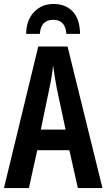

<svg xmlns="http://www.w3.org/2000/svg" viewBox="-20 -949 537 969"><path d="M373 0 330 -191H168L126 0H0L173 -714H321L497 0ZM267 -501Q261 -533 256 -563.5Q251 -594 248 -619Q243 -566 229 -502L186 -295H311ZM250 -929Q311 -929 347 -891Q383 -853 384 -778H315Q310 -849 249 -849Q219 -849 201.5 -832.5Q184 -816 181 -778H112Q113 -848 152 -888.5Q191 -929 250 -929Z"/></svg>

Font: Noto Sans ExtraCondensed SemiBold
Style: Regular
Weight: 600
Width: 2
Designer: Monotype Design Team
Foundry: Monotype Imaging Inc.
Version: Version 2.013; ttfautohint (v1.8.4.7-5d5b)